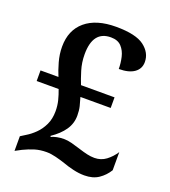

<svg xmlns="http://www.w3.org/2000/svg" viewBox="-135 -823 829 936"><g transform="rotate(20 279.5 -355.0)"><path d="M408 10Q380 10 350 3Q320 -4 296 -13Q272 -21 246 -27.5Q220 -34 198 -34Q164 -34 136.5 -25.5Q109 -17 80 -3L48 14V-62L75 -79Q97 -92 119 -113.5Q141 -135 155.5 -165.5Q170 -196 170 -236Q170 -265 163.5 -291Q157 -317 147 -343H33V-398H126Q114 -426 103 -465Q92 -504 92 -543Q92 -629 148.5 -676.5Q205 -724 307 -724Q410 -724 453.5 -691Q497 -658 497 -610Q497 -575 469 -555Q441 -535 389 -535Q389 -565 382 -595.5Q375 -626 356 -646.5Q337 -667 301 -667Q208 -667 208 -546Q208 -503 220 -464Q232 -425 243 -398H417V-343H260Q267 -320 272 -299.5Q277 -279 277 -252Q277 -211 254 -177.5Q231 -144 188 -115L190 -110Q202 -116 219.5 -119.5Q237 -123 255 -123Q275 -123 295.5 -117.5Q316 -112 345 -103Q367 -96 386.5 -91.5Q406 -87 425 -87Q459 -87 485 -106.5Q511 -126 530 -155V-61Q511 -30 481.5 -10Q452 10 408 10Z"/></g></svg>

Font: Noto Serif Toto SemiBold
Style: Regular
Weight: 600
Designer: Monotype Design Team
Foundry: Monotype Imaging Inc.
Version: Version 2.001; ttfautohint (v1.8.4.7-5d5b)